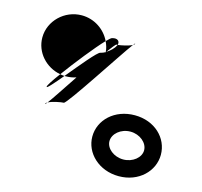

<svg xmlns="http://www.w3.org/2000/svg" viewBox="-106 -849 1027 974"><g transform="rotate(15 407.0 -362.0)"><path d="M42 -572C42 -494 101 -429 178 -415C231 -488 313 -591 357 -637C331 -692 274 -732 207 -732C117 -732 42 -659 42 -572ZM128 -336C128 -326 161 -364 201 -412C193 -412 185 -414 178 -415C147 -373 126 -341 128 -336ZM143 -250C143 -248 147 -252 153 -260C147 -257 143 -254 143 -250ZM153 -260C173 -271 220 -280 233 -280C249 -280 451 -594 496 -654C478 -644 439 -636 421 -634C421 -633 420 -631 419 -630C412 -615 394 -597 374 -585C373 -584 373 -582 372 -581V-583C364 -578 355 -575 347 -573C333 -573 259 -482 201 -412H207C226 -412 245 -415 262 -421C215 -351 172 -285 153 -260ZM357 -637C365 -620 371 -602 372 -583C373 -583 373 -585 374 -585C396 -615 411 -634 415 -634H421C427 -655 411 -668 385 -660C381 -660 371 -651 357 -637ZM417 -152C417 -66 493 8 598 8C703 8 777 -66 777 -152C777 -240 703 -312 598 -312C493 -312 417 -240 417 -152ZM496 -654C502 -657 505 -660 505 -663C505 -665 502 -662 496 -654ZM507 -152C507 -191 548 -226 598 -226C648 -226 689 -191 689 -152C689 -114 648 -80 598 -80C548 -80 507 -114 507 -152Z"/></g></svg>

Font: Ampere
Style: SCExt
Weight: 400
Version: Version 1